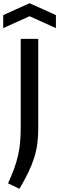

<svg xmlns="http://www.w3.org/2000/svg" viewBox="-48 -982 368 1195"><path d="M2 159Q25 109 40 67.5Q55 26 64 -13.5Q73 -53 77 -95Q81 -137 81 -188V-740H190V-181Q190 -131 184 -86.5Q178 -42 164 2Q150 46 127.5 92.5Q105 139 73 193ZM-28 -888 136 -962 300 -888V-807L136 -881L-28 -807Z"/></svg>

Font: Encode Sans Narrow
Style: Medium
Weight: 500
Designer: Pablo Impallari, Andres Torresi
Foundry: Pablo Impallari, Andres Torresi
Version: Version 1.000; ttfautohint (v1.00) -l 8 -r 50 -G 200 -x 14 -